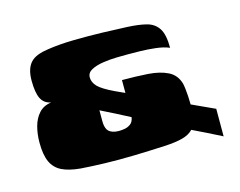

<svg xmlns="http://www.w3.org/2000/svg" viewBox="-75 -575 882 707"><g transform="rotate(-15 366.0 -221.5)"><path d="M697 21Q670 7 642.5 -6.5Q615 -20 588 -33Q573 -17 546 -10Q519 -3 478 -1Q419 2 360.5 3.5Q302 5 249.5 3.5Q197 2 157 -1Q114 -5 87.5 -18Q61 -31 48.5 -58Q36 -85 36 -132Q36 -164 43.5 -192.5Q51 -221 68.5 -240.5Q86 -260 116 -264Q89 -269 78 -292Q67 -315 67 -360Q67 -384 72.5 -401Q78 -418 88.5 -429Q99 -440 116 -446.5Q133 -453 155 -456Q200 -463 254.5 -464Q309 -465 363 -463.5Q417 -462 457 -460Q501 -458 530.5 -450.5Q560 -443 575.5 -419.5Q591 -396 591 -345Q570 -354 539.5 -357.5Q509 -361 480 -361.5Q451 -362 433 -362Q418 -362 392 -361.5Q366 -361 339.5 -357Q313 -353 295 -343.5Q277 -334 277 -316Q277 -297 292.5 -281Q308 -265 352 -244L389 -227V-276Q442 -276 487 -273Q532 -270 562.5 -255Q593 -240 603 -205Q605 -197 606.5 -183.5Q608 -170 609 -155Q610 -140 610 -124L697 -84ZM280 -190Q280 -183 280 -176Q280 -169 280 -162.5Q280 -156 280 -149Q280 -127 287.5 -115Q295 -103 316 -99Q319 -99 321.5 -98.5Q324 -98 327 -98Q330 -98 333 -98Q341 -98 352.5 -100Q364 -102 374.5 -109.5Q385 -117 388 -135Q361 -149 334 -163Q307 -177 280 -190Z"/></g></svg>

Font: Genos Black
Style: Regular
Weight: 900
Designer: Robert E. Leuschke
Foundry: Robert E. Leuschke
Version: Version 1.010